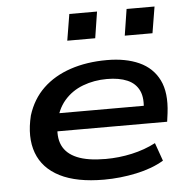

<svg xmlns="http://www.w3.org/2000/svg" viewBox="-52 -774 835 835"><g transform="rotate(-5 365.5 -356.5)"><path d="M369 9Q250 9 177 -28Q104 -65 78.5 -134Q53 -203 76 -297Q98 -367 146.5 -413.5Q195 -460 266.5 -484Q338 -508 426 -508Q508 -508 566.5 -481.5Q625 -455 652.5 -399.5Q680 -344 669 -255L664 -218H158L170 -296H594L566 -272Q575 -328 559.5 -361.5Q544 -395 508 -410.5Q472 -426 419 -426Q363 -426 314 -407.5Q265 -389 232 -350.5Q199 -312 189 -254V-253Q178 -195 195.5 -157Q213 -119 259.5 -99.5Q306 -80 384 -80Q442 -80 498.5 -92.5Q555 -105 603 -130L631 -51Q581 -21 510.5 -6Q440 9 369 9ZM513 -607 531 -722H653L634 -607ZM262 -607 281 -722H402L384 -607Z"/></g></svg>

Font: Nunito Sans 7pt Expanded SemiBold
Style: Italic
Weight: 600
Width: 7
Italic angle: -9°
Designer: Vernon Adams
Foundry: Vernon Adams
Version: Version 3.101;gftools[0.9.27]